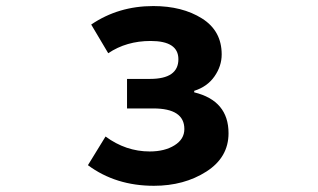

<svg xmlns="http://www.w3.org/2000/svg" viewBox="-20 -594 1040 628"><path d="M483.4 13.7Q358.4 13.7 267.6 -53.7L325.2 -147.5Q391.6 -98.6 469.7 -98.6Q518.6 -98.6 550.8 -118.7Q583 -138.7 583 -171.9Q583 -239.3 481.4 -239.3H395.5V-335.9H470.7Q563.5 -335.9 563.5 -400.4Q563.5 -460 472.7 -460Q393.6 -460 334 -419.9L278.3 -513.7Q367.2 -574.2 481.4 -574.2Q576.2 -574.2 640.6 -533.7Q705.1 -493.2 705.1 -416Q705.1 -377.9 681.6 -344.2Q658.2 -310.5 615.2 -296.9V-292Q727.5 -264.6 727.5 -158.2Q727.5 -79.1 654.8 -32.7Q582 13.7 483.4 13.7Z"/></svg>

Font: Gen Shin Gothic Monospace Bold
Style: Bold
Weight: 700
Designer: [Source Han Sans]
Ryoko NISHIZUKA  (kana & ideographs); Paul D. Hunt (Latin, Greek & Cyrillic); Wenlong ZHANG  (bopomofo
Version: Version 1.002.20150607